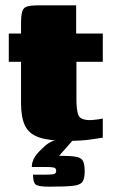

<svg xmlns="http://www.w3.org/2000/svg" viewBox="-20 -525 425 721"><path d="M234 4Q165 4 127 -9Q89 -22 74 -53Q59 -84 59 -138V-293H13V-399H59V-435Q59 -467 63.5 -482Q68 -497 83 -501Q98 -505 130 -505H266Q266 -499 266 -493.5Q266 -488 266 -482V-399H366V-293H267V-153Q267 -113 274 -93.5Q281 -74 318 -74Q326 -74 342.5 -76Q359 -78 366 -80V-8Q358 -7 322.5 -1.5Q287 4 234 4ZM163 176Q123 176 113.5 167.5Q104 159 104 131Q106 131 115 131Q124 131 146 131Q172 131 181.5 129Q191 127 191 117Q191 106 181.5 104Q172 102 147 102H99Q100 102 100 94.5Q100 87 106 73Q112 59 130 41Q139 32 146.5 25Q154 18 162 13Q170 8 178.5 4.5Q187 1 197 -1H256L202 60Q244 60 264.5 63.5Q285 67 291.5 79.5Q298 92 298 119Q298 146 289.5 158Q281 170 252.5 173Q224 176 163 176Z"/></svg>

Font: Genos Thin Black
Style: Regular
Weight: 900
Version: Version 1.010